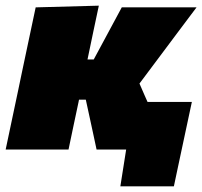

<svg xmlns="http://www.w3.org/2000/svg" viewBox="-38 -528 714 678"><path d="M-18 0Q-7 -52 3.2 -100.5Q13.5 -149 27 -213L39.5 -273Q55.5 -348 66.2 -399.2Q77 -450.5 88 -502L311 -508Q301 -460.5 291 -413.8Q281 -367 271 -318H293L328 -383Q344 -413 360 -442.5Q376 -472 392 -502H656Q621 -455.5 586.8 -409.8Q552.5 -364 517 -316.5L454.5 -233L473 -190.5Q477.5 -180 483 -168H639.5Q631.5 -131 623 -90.8Q614.5 -50.5 606.5 -13.5Q599 22 591.2 58.2Q583.5 94.5 576 130H387L407.5 0H303Q297.5 -26.5 291.5 -53.8Q285.5 -81 280 -107L265 -176H241L239 -166Q229.5 -121.5 221.2 -82.2Q213 -43 204 0Z"/></svg>

Font: Commissioner Black
Style: Italic
Weight: 900
Italic angle: -12°
Designer: Kostas Bartsokas
Foundry: Kostas Bartsokas
Version: Version 1.000; ttfautohint (v1.8.3)